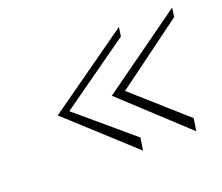

<svg xmlns="http://www.w3.org/2000/svg" viewBox="-80 -609 757 654"><g transform="rotate(-20 298.5 -282.0)"><path d="M105 -282 337 -70 344 -115 147 -282 399 -461 404 -494ZM301 -282 530 -70 537 -115 349 -282 592 -461 597 -494Z"/></g></svg>

Font: Charger Sport
Style: HLExtObl
Weight: 100
Designer: Jasper
Foundry: Cannot Into Space Fonts
Version: Version 1.1